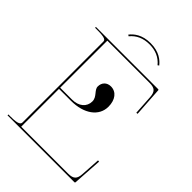

<svg xmlns="http://www.w3.org/2000/svg" viewBox="-261 -1047 1167 1167"><g transform="rotate(45 322.5 -463.0)"><path d="M330 -915.5C380.5 -915.5 422.5 -899 454.5 -860L463 -866C443 -891 405.5 -925.5 330 -925.5C256.5 -925.5 218 -892.5 197 -866L205.5 -860C235.5 -897 277.5 -915.5 330 -915.5ZM25 -760V-752.5H45C111 -752.5 120 -743 120 -727.5V-35.5C120 -21 113.5 -7.5 45 -7.5H25V0H600C601.5 0 605 -1 605 -4.5L617.5 -194.5L607.5 -195.5L599.5 -68.5C596.5 -26 581.5 -10 536 -10H132.5V-335H235C347 -335 422 -389.5 422 -471C422 -530 391.5 -569 345.5 -569C311.5 -569 288.5 -546 288.5 -512C288.5 -481 330 -465 330 -424.5C330 -377 292 -345 235 -345H132.5L133 -750H496C540 -750 556.5 -735.5 559.5 -691.5L567.5 -564.5L577.5 -565.5L565 -755.5C565 -757 563.5 -760 560 -760Z"/></g></svg>

Font: ZnikomitNo24
Style: Regular
Weight: 500
Designer: gluk
Foundry: gluk
Version: Version 0.55